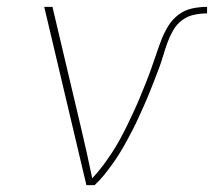

<svg xmlns="http://www.w3.org/2000/svg" viewBox="-20 -540 640 560"><path d="M232 0 109 -520H133L215 -173Q224 -135 232.5 -97Q241 -59 249 -20Q265 -37 279 -55.5Q293 -74 305.5 -93Q318 -112 329 -132Q340 -152 350 -172.5Q360 -193 369.5 -213.5Q379 -234 387.5 -254.5Q396 -275 404.5 -296Q413 -317 420.5 -338Q428 -359 435 -380Q442 -401 450 -422Q458 -443 470 -463Q482 -483 500.5 -497Q519 -511 541 -515.5Q563 -520 584 -520V-501Q566 -501 546.5 -497Q527 -493 511 -481Q495 -469 485 -451.5Q475 -434 468.5 -416Q462 -398 456.5 -379.5Q451 -361 444.5 -343Q438 -325 430.5 -306.5Q423 -288 416 -270Q409 -252 401 -234.5Q393 -217 385 -199Q377 -181 368 -163.5Q359 -146 349.5 -128.5Q340 -111 329.5 -94Q319 -77 307.5 -61Q296 -45 283.5 -29.5Q271 -14 256 0Z"/></svg>

Font: Iosevka SS04 Thin Extended
Style: Italic
Weight: 100
Width: 7
Italic angle: -9°
Monospace: yes
Designer: Belleve Invis
Foundry: Belleve Invis
Version: Version 19.0.0; ttfautohint (v1.8.4)